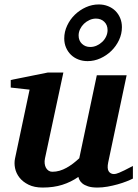

<svg xmlns="http://www.w3.org/2000/svg" viewBox="-20 -823 614 855"><path d="M571.8 -27.8Q561.5 -22.5 543.7 -15.4Q525.9 -8.3 504.2 -2.2Q482.4 3.9 459 8.1Q435.5 12.2 414.1 12.2Q388.2 12.2 372.1 6.8Q356 1.5 346.9 -6.1Q337.9 -13.7 334 -21.7Q330.1 -29.8 329.1 -35.2Q295.9 -12.2 257.3 0Q218.8 12.2 169.9 12.2Q132.8 12.2 107.2 -0.5Q81.5 -13.2 66.7 -32.2Q51.8 -51.3 47.1 -74Q42.5 -96.7 46.9 -117.2L111.8 -423.8L27.8 -433.1V-466.8L192.9 -500H262.2L180.2 -117.2Q177.7 -105.5 179 -94.7Q180.2 -84 184.6 -75.9Q189 -67.9 196.3 -63Q203.6 -58.1 212.9 -58.1Q229.5 -58.1 245.4 -62.7Q261.2 -67.4 276.1 -75.7Q291 -84 305.2 -94.7Q319.3 -105.5 333 -118.2L411.1 -487.8H543.9L461.9 -100.1Q456.1 -72.3 464.1 -60.1Q472.2 -47.9 487.8 -47.9Q491.7 -47.9 496.8 -49.1Q502 -50.3 511 -54Q520 -57.6 534.4 -64.7Q548.8 -71.8 571.8 -84ZM459 -689Q459 -711.9 444.3 -726.1Q429.7 -740.2 407.2 -740.2Q392.6 -740.2 378.7 -733.9Q364.7 -727.5 354 -717.3Q343.3 -707 336.7 -693.4Q330.1 -679.7 330.1 -665Q330.1 -642.1 345 -627.9Q359.9 -613.8 381.8 -613.8Q397 -613.8 410.9 -620.1Q424.8 -626.5 435.5 -636.7Q446.3 -647 452.6 -660.6Q459 -674.3 459 -689ZM522.9 -702.1Q522.9 -671.9 510 -644.5Q497.1 -617.2 475.8 -596.4Q454.6 -575.7 427 -563.2Q399.4 -550.8 370.1 -550.8Q348.1 -550.8 329.1 -558.1Q310.1 -565.4 296.1 -578.9Q282.2 -592.3 274.2 -610.8Q266.1 -629.4 266.1 -651.9Q266.1 -681.6 279.1 -709.2Q292 -736.8 313.5 -757.6Q335 -778.3 362.5 -790.8Q390.1 -803.2 419.9 -803.2Q441.9 -803.2 460.9 -795.7Q480 -788.1 493.7 -774.7Q507.3 -761.2 515.1 -742.7Q522.9 -724.1 522.9 -702.1Z"/></svg>

Font: Charis SIL Eur
Style: Bold Italic
Weight: 700
Italic angle: -11°
Foundry: SIL International
Version: Version 5.000